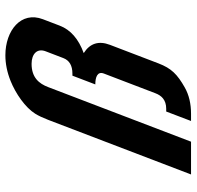

<svg xmlns="http://www.w3.org/2000/svg" viewBox="-28 -684 713 696"><g transform="rotate(90 328.0 -336.5)"><path d="M392.6 -108C400.1 -120 407.5 -135.7 414.9 -155L612.9 -673H494.1L296.2 -155C283.7 -122.3 261.9 -95 212 -95C176.1 -95 154.6 -114.9 166.5 -146L191 -210C199.4 -232 218.1 -243 247.3 -243H254.8L286.5 -326C259.7 -326 238.3 -333.9 247.1 -357L318.6 -544C326.8 -565.3 341.9 -583 374.8 -583H384.8L419.1 -673H392.9C356.2 -673 324.6 -665.5 298 -650.5C249.5 -623.1 228.1 -601.5 210.3 -555L143 -379C127.5 -338.3 137.5 -306.7 173 -284C121.7 -265.3 88.5 -236.3 73.5 -197L50.2 -136C20 -57 90.9 0 180.7 0C211.5 0 242.7 -6.3 274.2 -19C319.6 -37.2 370.1 -72 392.6 -108Z"/></g></svg>

Font: Din Kursivschrift
Style: Extended Italic
Weight: 400
Version: Version 1.089